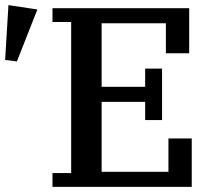

<svg xmlns="http://www.w3.org/2000/svg" viewBox="-35 -730 825 750"><path d="M170 -54H243V-644H170V-698H704V-522H613V-639H362V-391H532V-462H598V-261H532V-332H362V-59H623V-189H714V0H170ZM-15 -496 -2 -710 111 -693 31 -490Z"/></svg>

Font: IBM Plex Serif Medm
Style: Regular
Weight: 500
Designer: Mike Abbink, Paul van der Laan, Pieter van Rosmalen
Foundry: Bold Monday
Version: Version 3.001